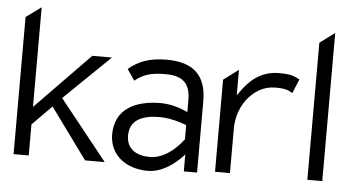

<svg xmlns="http://www.w3.org/2000/svg" viewBox="-47 -717 1476 808"><g transform="rotate(5 691.0 -312.5)"><path d="M34 -10H98V-141L180 -224L336 -10H419L217 -263L411 -451H328L98 -215V-636L34 -589Z M440 -129C440 -44 508 11 603 11C681 11 745 -62 745 -62L754 -72V0H810V-301C810 -412 753 -462 642 -462C565 -462 521 -442 481 -409L513 -362C548 -392 585 -401 642 -401C713 -401 747 -373 747 -300V-250L740 -253C740 -253 689 -278 633 -278C525 -278 440 -236 440 -129ZM507 -130C507 -201 569 -219 633 -219C688 -219 744 -196 744 -196L747 -195V-135L746 -134C746 -134 687 -48 606 -48C550 -48 507 -73 507 -130Z M885 -10H948V-196C948 -253 968 -299 996 -331C1021 -360 1058 -385 1108 -385C1149 -385 1163 -379 1180 -368L1205 -428C1180 -440 1171 -447 1116 -447C1040 -447 992 -402 957 -351L948 -338V-446L885 -399Z M1275 -10H1338V-636L1275 -589Z"/></g></svg>

Font: Charger Sport
Style: LitNrw
Weight: 300
Designer: Jasper
Foundry: Cannot Into Space Fonts
Version: Version 1.1